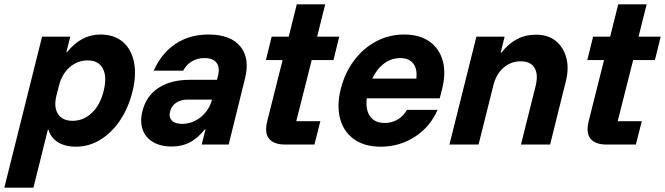

<svg xmlns="http://www.w3.org/2000/svg" viewBox="-70 -670 3083 890"><path d="M-50 200 125 -500H255.8L237.5 -428.3H240.8Q306.7 -510 395 -510Q459.2 -510 499.2 -475.8Q539.2 -441.7 551.2 -381.7Q563.3 -321.7 543.3 -242.5Q524.2 -167.5 485.4 -110.4Q446.7 -53.3 394.2 -21.7Q341.7 10 281.7 10Q232.5 10 199.2 -10.4Q165.8 -30.8 155 -68.3H151.7L85 200ZM266.7 -110Q317.5 -110 356.2 -147.1Q395 -184.2 410.8 -250Q426.7 -315 406.7 -352.5Q386.7 -390 336.7 -390Q289.2 -390 252.9 -358.3Q216.7 -326.7 203.3 -272.5L191.7 -227.5Q178.3 -173.3 198.8 -141.7Q219.2 -110 266.7 -110Z M726.7 9.2Q674.2 9.2 639.2 -11.7Q604.2 -32.5 591.2 -69.6Q578.3 -106.7 590 -154.2Q607.5 -225 664.6 -262.5Q721.7 -300 809.2 -300H935.8L940.8 -320Q950 -358.3 933.3 -379.6Q916.7 -400.8 877.5 -400.8Q845 -400.8 819.2 -385.4Q793.3 -370 779.2 -342.5H642.5Q679.2 -424.2 744.2 -467.1Q809.2 -510 896.7 -510Q998.3 -510 1043.8 -455Q1089.2 -400 1065.8 -306.7L990 0H865L882.5 -70H879.2Q846.7 -29.2 810 -10Q773.3 9.2 726.7 9.2ZM774.2 -95.8Q805 -95.8 832.5 -109.2Q860 -122.5 880.8 -146.7Q901.7 -170.8 910.8 -201.7L912.5 -208.3H799.2Q768.3 -208.3 746.7 -193.8Q725 -179.2 718.3 -153.3Q711.7 -126.7 726.7 -111.2Q741.7 -95.8 774.2 -95.8Z M1251.7 0Q1199.2 0 1177.1 -27.1Q1155 -54.2 1169.2 -110L1240 -391.7H1162.5L1189.2 -500H1268.3L1305.8 -650H1437.5L1400 -500H1502.5L1475.8 -391.7H1375L1303.3 -108.3H1415L1387.5 0Z M1695 10Q1620 10 1571.7 -24.2Q1523.3 -58.3 1506.7 -119.2Q1490 -180 1510 -259.2Q1529.2 -334.2 1572.1 -390.8Q1615 -447.5 1674.6 -478.8Q1734.2 -510 1803.3 -510Q1875 -510 1920.8 -477.5Q1966.7 -445 1982.5 -387.5Q1998.3 -330 1978.3 -253.3L1968.3 -214.2H1630Q1624.2 -159.2 1646.2 -129.6Q1668.3 -100 1713.3 -100Q1746.7 -100 1773.8 -116.2Q1800.8 -132.5 1816.7 -160.8H1958.3Q1924.2 -81.7 1852.9 -35.8Q1781.7 10 1695 10ZM1655.8 -305.8H1860Q1865 -351.7 1845 -376.2Q1825 -400.8 1785 -400.8Q1745 -400.8 1711.2 -376.2Q1677.5 -351.7 1655.8 -305.8Z M2013.3 0 2138.3 -500H2269.2L2250.8 -425.8H2254.2Q2285.8 -466.7 2325.4 -487.9Q2365 -509.2 2415 -509.2Q2470 -509.2 2505.8 -480.4Q2541.7 -451.7 2555 -402.5Q2568.3 -353.3 2552.5 -291.7L2480 0H2345L2413.3 -273.3Q2425.8 -325.8 2407.5 -355.8Q2389.2 -385.8 2343.3 -385.8Q2298.3 -385.8 2263.8 -355.8Q2229.2 -325.8 2216.7 -273.3L2148.3 0Z M2741.7 0Q2689.2 0 2667.1 -27.1Q2645 -54.2 2659.2 -110L2730 -391.7H2652.5L2679.2 -500H2758.3L2795.8 -650H2927.5L2890 -500H2992.5L2965.8 -391.7H2865L2793.3 -108.3H2905L2877.5 0Z"/></svg>

Font: Funnel Sans Light
Style: Bold Italic
Weight: 700
Italic angle: -14.036°
Version: Version 1.000